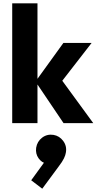

<svg xmlns="http://www.w3.org/2000/svg" viewBox="-20 -746 586 1163"><path d="M365 0 195 -252 364 -486H535L331 -223L336 -286L545 0ZM54 0V-726H207V0ZM236 397 169 346 259 222 306 217Q297 230 285.5 238Q274 246 261 244Q233 240 213.5 212.5Q194 185 199 149Q205 111 235 88Q265 65 304 71Q340 77 363 108Q386 139 379 178Q377 193 367.5 213Q358 233 335 263Z"/></svg>

Font: Outfit
Style: Bold
Weight: 700
Designer: Rodrigo Fuenzalida
Foundry: fragTYPE
Version: Version 1.100;gftools[0.9.27]